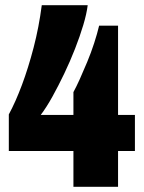

<svg xmlns="http://www.w3.org/2000/svg" viewBox="-20 -720 554 740"><path d="M263 0V-138H14V-279Q40 -327 64.5 -392.5Q89 -458 109.5 -536.5Q130 -615 141 -700H318Q314 -667 301 -623.5Q288 -580 269 -531.5Q250 -483 227.5 -436Q205 -389 182 -347.5Q159 -306 137 -277H263V-365Q274 -385 287.5 -415Q301 -445 316 -481Q331 -517 343 -554Q355 -591 362 -621H435V-277H500V-138H435V0Z"/></svg>

Font: Archivo Condensed Black
Style: Regular
Weight: 900
Width: 3
Designer: Hector Gatti
Foundry: Omnibus-Type
Version: Version 2.001